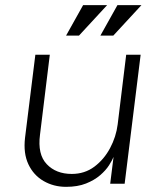

<svg xmlns="http://www.w3.org/2000/svg" viewBox="-20 -712 624 744"><path d="M525 -500 463 0H407L420 -104Q415 -91 402.5 -71.5Q390 -52 368 -33Q346 -14 313.5 -1Q281 12 236 12Q188 12 149 -10.5Q110 -33 90 -75.5Q70 -118 77 -178L117 -500H173L135 -190Q125 -114 161 -76Q197 -38 258 -38Q308 -38 345.5 -66Q383 -94 406.5 -138Q430 -182 436 -230L469 -500ZM286 -574H236L302 -692H395ZM419 -574H369L435 -692H528Z"/></svg>

Font: Inclusive Sans Light
Style: Italic
Weight: 300
Italic angle: -7°
Designer: Olivia King
Foundry: Olivia King
Version: Version 2.004